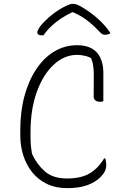

<svg xmlns="http://www.w3.org/2000/svg" viewBox="-20 -954 640 994"><path d="M327 20Q268 20 222.5 -2Q177 -24 146.5 -62.5Q116 -101 100.5 -150Q85 -199 85 -254V-281Q85 -376 106.5 -456Q128 -536 167.5 -595.5Q207 -655 261 -687.5Q315 -720 380 -720Q402 -720 420 -716Q438 -712 452.5 -704.5Q467 -697 478 -686Q490 -674 498 -658Q506 -642 510.5 -622.5Q515 -603 515 -580Q515 -543 515 -505.5Q515 -468 515 -430Q512 -429 508.5 -428Q505 -427 500 -427Q482 -427 473.5 -434.5Q465 -442 465 -453Q465 -518 465.5 -557.5Q466 -597 460.5 -624.5Q455 -652 437 -680L476 -638Q448 -658 424 -664Q400 -670 380 -670Q313 -670 258 -619Q203 -568 170.5 -478Q138 -388 138 -270V-247Q138 -219 140 -199Q142 -179 146 -157Q170 -104 212 -67Q254 -30 327 -30Q399 -30 443.5 -56Q488 -82 519 -134H525Q526 -130 527 -126Q528 -122 528.5 -117.5Q529 -113 529.5 -109Q530 -105 530 -101Q530 -82 523 -67.5Q516 -53 502 -39Q482 -19 456.5 -6Q431 7 399 13.5Q367 20 327 20ZM349 -934Q351 -934 352.5 -934Q354 -934 355.5 -934Q357 -934 358 -934Q365 -934 376 -931Q387 -928 413 -912Q428 -903 446.5 -889.5Q465 -876 484 -859.5Q503 -843 520.5 -823.5Q538 -804 552 -782Q545 -778 538.5 -776Q532 -774 523 -774Q514 -774 507.5 -778.5Q501 -783 488 -797Q460 -827 425 -853Q390 -879 331 -902L389 -891Q373 -891 356.5 -891Q340 -891 323 -891L381 -903Q315 -875 271.5 -840.5Q228 -806 205 -771H199Q189 -771 183.5 -773Q178 -775 175.5 -778.5Q173 -782 173 -787Q173 -792 179.5 -804.5Q186 -817 202 -834Q217 -850 233.5 -864.5Q250 -879 268.5 -892Q287 -905 307 -916Q327 -927 349 -934Z"/></svg>

Font: Recursive Monospace Casual Light
Style: Regular
Weight: 300
Version: Version 1.047